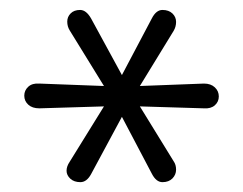

<svg xmlns="http://www.w3.org/2000/svg" viewBox="-20 -730 489 386"><path d="M390.1 -512.2 261.2 -516.1 329.1 -405.8Q334 -398.9 334 -388.9Q334 -378.9 326.7 -371.3Q319.3 -363.8 306.6 -363.8Q293.9 -363.8 285.2 -380.9L225.1 -495.1L163.1 -379.9Q154.3 -363.8 141.6 -363.8Q128.9 -363.8 121.3 -370.8Q113.8 -377.9 113.8 -386.7Q113.8 -395.5 120.1 -404.8L189 -516.1L59.1 -512.2Q44.9 -512.2 36.9 -519.5Q28.8 -526.9 28.8 -537.6Q28.8 -548.3 36.9 -555.7Q44.9 -563 59.1 -562L189 -557.1L120.1 -668.9Q115.2 -676.8 115.2 -686.5Q115.2 -696.3 122.1 -703.1Q128.9 -710 141.1 -710Q153.3 -710 163.1 -692.9L225.1 -579.1L285.2 -692.9Q293.9 -710 306.6 -710Q319.3 -710 326.7 -702.9Q334 -695.8 334 -686Q334 -676.3 329.1 -668L261.2 -557.1L390.1 -562Q403.8 -562 411.9 -554.4Q419.9 -546.9 419.9 -536.1Q419.9 -525.4 411.9 -518.3Q403.8 -511.2 390.1 -512.2Z"/></svg>

Font: Nunito-Light
Style: Regular
Weight: 300
Designer: Vernon Adams
Foundry: newtypography
Version: Version 3.000